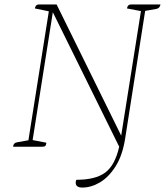

<svg xmlns="http://www.w3.org/2000/svg" viewBox="-20 -661 743 865"><path d="M351 184Q321 184 321 162Q321 155 324 149Q410 149 454 116.5Q498 84 517 0L218 -606L127 -30L189 -18Q188 -8 184.5 -4Q181 0 171 0H39Q40 -17 57 -20L108 -29L200 -610L137 -623Q140 -641 156 -641H235L526 -50L615 -611L552 -623Q555 -641 571 -641H703Q700 -624 685 -621L634 -612L544 -38Q532 39 501 88Q470 137 430.5 160.5Q391 184 351 184Z"/></svg>

Font: Petrona Thin
Style: Italic
Weight: 100
Italic angle: -9°
Designer: Ringo R. Seeber
Foundry: Ringo R. Seeber
Version: Version 2.001; ttfautohint (v1.8.3)